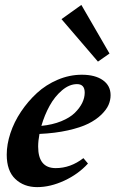

<svg xmlns="http://www.w3.org/2000/svg" viewBox="-20 -748 469 779"><path d="M377.4 -498 229.5 -670.4 310.1 -728 424.3 -530.8ZM130.9 11.2Q77.1 11.2 42.2 -21.7Q7.3 -54.7 7.3 -120.6Q7.3 -162.1 22.2 -207.5Q37.1 -252.9 65.2 -294.9Q93.3 -336.9 129.9 -370.6Q166.5 -404.3 214.4 -424.6Q262.2 -444.8 312 -444.8Q366.2 -444.8 397.5 -422.6Q428.7 -400.4 428.7 -361.8Q428.7 -341.8 420.4 -322.5Q412.1 -303.2 391.1 -282.7Q370.1 -262.2 338.4 -246.3Q306.6 -230.5 255.4 -219Q204.1 -207.5 140.1 -204.6Q134.8 -176.3 134.8 -153.3Q134.8 -65.9 206.1 -65.9Q266.1 -65.9 318.4 -106.4L336.9 -84.5Q297.9 -41.5 241 -15.1Q184.1 11.2 130.9 11.2ZM147.9 -237.3Q192.9 -241.7 228.3 -256.1Q263.7 -270.5 283.7 -290.3Q303.7 -310.1 313.7 -330.8Q323.7 -351.6 323.7 -372.1Q323.7 -406.7 292.5 -406.7Q261.2 -406.7 231.4 -381.3Q201.7 -356 181.2 -318.6Q160.6 -281.2 147.9 -237.3Z"/></svg>

Font: Elstob Grade
Style: Italic
Weight: 400
Italic angle: -20°
Designer: Peter S. Baker
Version: Version 1.015